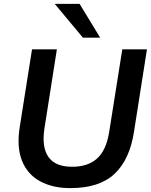

<svg xmlns="http://www.w3.org/2000/svg" viewBox="-20 -959 777 989"><path d="M342 10Q252 10 187 -25Q122 -60 93.5 -130.5Q65 -201 82 -307L145 -705H273L209 -298Q194 -201 229.5 -150.5Q265 -100 351 -100Q433 -100 480 -142.5Q527 -185 542 -277L610 -705H737L670 -279Q648 -137 570 -63.5Q492 10 342 10ZM407 -765 262 -939H390L496 -765Z"/></svg>

Font: Nunito Sans
Style: Bold Italic
Weight: 700
Italic angle: -9°
Designer: Vernon Adams
Foundry: Vernon Adams
Version: Version 3.006; ttfautohint (v1.8.3)